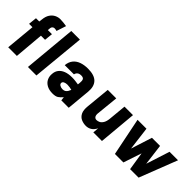

<svg xmlns="http://www.w3.org/2000/svg" viewBox="91 -1525 2368 2368"><g transform="rotate(45 1275.5 -341.0)"><path d="M62 -386.5 73.5 -495.5H130.5L135.5 -533.5Q141 -593 165.2 -629.5Q189.5 -666 224.2 -683Q259 -700 296 -700Q322 -700 350.8 -696.5Q379.5 -693 404.5 -689L363.5 -563.5Q354 -566 344.8 -568Q335.5 -570 325.5 -570Q315.5 -570 306.5 -565.8Q297.5 -561.5 291.5 -553.2Q285.5 -545 283.5 -532.5L280.5 -495.5H352L340.5 -386.5H269L235.5 0H84.5L121 -386.5ZM428.5 0 492.5 -692H643L576.5 0Z M873.5 17.5Q812.5 17.5 771.8 -5.2Q731 -28 712.5 -66.5Q694 -105 699 -151.5Q702 -196 726.5 -228Q751 -260 796 -277.5Q841 -295 905 -295Q938 -295 963.8 -291.2Q989.5 -287.5 1016 -284L1019.5 -316.5Q1023.5 -351.5 1013.8 -371.5Q1004 -391.5 967 -391.5Q943.5 -391.5 928.2 -383.8Q913 -376 904.8 -363.8Q896.5 -351.5 894 -337H733.5Q739 -397 769.8 -435.2Q800.5 -473.5 851.2 -491.8Q902 -510 967 -510Q1079.5 -510 1128.8 -458.8Q1178 -407.5 1169 -310L1140 0H1010.5Q1009 -12 1008 -24.5Q1007 -37 1005 -49.5Q978.5 -17.5 952 0Q925.5 17.5 873.5 17.5ZM924 -107Q949 -107 964.5 -117.5Q980 -128 989.8 -144.5Q999.5 -161 1006.5 -179Q992 -183 969.5 -186.8Q947 -190.5 928 -190.5Q900 -190.5 879.2 -180.5Q858.5 -170.5 857.5 -151.5Q856.5 -131 877.5 -119Q898.5 -107 924 -107Z M1447 9Q1403 9 1365 -8Q1327 -25 1306.5 -66Q1286 -107 1293.5 -179.5L1324.5 -496.5H1472.5L1442.5 -198.5Q1441.5 -166.5 1454.2 -150.8Q1467 -135 1488.5 -135Q1510 -135 1532.5 -146Q1555 -157 1572.2 -185.5Q1589.5 -214 1594.5 -266L1616.5 -496.5H1764.5L1719.5 0H1569L1576 -77.5Q1551.5 -30.5 1518.5 -10.8Q1485.5 9 1447 9Z M1845 -495.5H2000.5L2039 -188L2127.5 -464H2269L2304 -187.5L2403 -495.5H2551L2358.5 0H2210.5L2173 -238L2093.5 0H1945.5Z"/></g></svg>

Font: Karla ExtraBold
Style: Italic
Weight: 800
Italic angle: -8°
Designer: Jonathan Pinhorn
Version: Version 2.004;gftools[0.9.33]